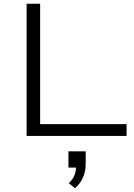

<svg xmlns="http://www.w3.org/2000/svg" viewBox="-20 -725 717 1024"><path d="M122 0V-705H194V-63H655V0ZM380 279 347 252Q369 231 377.5 209Q386 187 386 159L402 169H345V82H437V147Q437 189 423 221Q409 253 380 279Z"/></svg>

Font: Nunito Sans 10pt Expanded Light
Style: Regular
Weight: 300
Width: 7
Designer: Vernon Adams
Foundry: Vernon Adams
Version: Version 3.101;gftools[0.9.27]